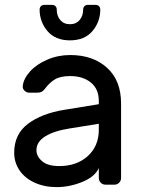

<svg xmlns="http://www.w3.org/2000/svg" viewBox="-20 -755 586 785"><path d="M38 0ZM384 -329V-342Q384 -391 351.5 -417.5Q319 -444 267 -444Q227 -444 204.5 -430.5Q182 -417 162 -390Q156 -382 149 -379Q142 -376 130 -376H100Q89 -376 80.5 -384Q72 -392 73 -403Q76 -433 102.5 -462.5Q129 -492 173 -511Q217 -530 267 -530Q360 -530 417.5 -478Q475 -426 475 -332V-27Q475 -16 467 -8Q459 0 448 0H411Q400 0 392 -8Q384 -16 384 -27V-68Q368 -32 316 -11Q264 10 212 10Q161 10 121 -8.5Q81 -27 59.5 -59Q38 -91 38 -131Q38 -206 94 -248.5Q150 -291 243 -306ZM384 -249 266 -230Q201 -220 165 -197.5Q129 -175 129 -141Q129 -116 152 -96Q175 -76 222 -76Q294 -76 339 -117Q384 -158 384 -224ZM161 -735H193Q202 -735 207 -729.5Q212 -724 212 -716Q212 -690 226.5 -673Q241 -656 266 -656Q291 -656 305.5 -673Q320 -690 320 -716Q320 -724 325 -729.5Q330 -735 339 -735H371Q380 -735 385 -729.5Q390 -724 390 -716Q390 -666 358 -628Q326 -590 266 -590Q206 -590 174 -628Q142 -666 142 -716Q142 -724 147 -729.5Q152 -735 161 -735Z"/></svg>

Font: Hezaedrus
Style: Regular
Weight: 400
Designer: Hubert & Fischer
Foundry: Hubert & Fischer
Version: Version 1.10;September 3, 2019;FontCreator 11.5.0.2425 64-bi